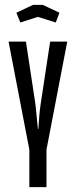

<svg xmlns="http://www.w3.org/2000/svg" viewBox="-20 -765 310 785"><path d="M15 -595H86L125 -338L135 -238H137Q140 -297 146 -338L185 -595H255L170 -153V0H100V-153ZM63 -673 47 -713 115 -745H155L223 -713L208 -673L135 -696Z"/></svg>

Font: Exetegue
Style: Regular
Weight: 400
Designer: Fábio Duarte Martins
Foundry: Fábio Duarte Martins
Version: Version 0.001